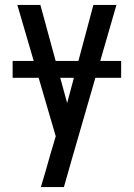

<svg xmlns="http://www.w3.org/2000/svg" viewBox="-20 -540 540 775"><path d="M145 215Q155 182 164.5 149.5Q174 117 183 84L205 10L50 -520H143L251 -124L357 -520H450L269 106L238 215ZM31 -226V-294H469V-226Z"/></svg>

Font: Iosevka Term Medium
Style: Regular
Weight: 500
Monospace: yes
Designer: Belleve Invis
Foundry: Belleve Invis
Version: Version 26.3.1